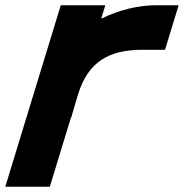

<svg xmlns="http://www.w3.org/2000/svg" viewBox="-25 -648 702 733"><path d="M361.3 -576.6C429 -609.8 502.1 -628 572 -628H657L605 -458H520C388.1 -458 311.5 -410.5 273.3 -288.9L271.5 -283L246.2 -197H245.2L191.1 -20L165.1 65H-4.9L21.1 -20L100.9 -281C101.3 -282.2 101.6 -283.4 102 -284.6L181 -543L207 -628H377Z"/></svg>

Font: Nordica Plus
Style: NordicaClassicBkObl
Weight: 900
Version: Version 1.01